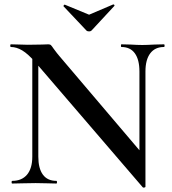

<svg xmlns="http://www.w3.org/2000/svg" viewBox="-20 -824 772 862"><path d="M125 -602 152 -600V-121Q152 -68 172.5 -40Q193 -12 233 -12Q236 -12 236 -6Q236 0 233 0Q207 0 193 -1L140 -2L81 -1Q65 0 35 0Q32 0 32 -6Q32 -12 35 -12Q78 -12 101.5 -40Q125 -68 125 -121ZM621 17 140 -543Q106 -582 80 -597.5Q54 -613 29 -613Q26 -613 26 -619Q26 -625 29 -625L69 -624Q81 -623 105 -623L169 -624Q181 -625 197 -625Q205 -625 209 -621Q213 -617 221 -605Q238 -582 246 -573L625 -127L633 14Q633 17 628 18Q623 19 621 17ZM633 14 606 -16V-503Q606 -556 585.5 -584.5Q565 -613 525 -613Q523 -613 523 -619Q523 -625 525 -625L566 -624Q598 -622 619 -622Q638 -622 674 -624L716 -625Q719 -625 719 -619Q719 -613 716 -613Q676 -613 654.5 -584.5Q633 -556 633 -503ZM265 -797Q265 -799 267.5 -801.5Q270 -804 271 -803L380 -758L488 -804H489Q492 -804 493.5 -801.5Q495 -799 493 -797L391 -687Q387 -683 380 -683Q372 -683 368 -687L265 -796Z"/></svg>

Font: Cormorant Garamond SemiBold
Style: Regular
Weight: 600
Designer: Christian Thalmann (Catharsis Fonts)
Foundry: Catharsis Fonts
Version: Version 4.000